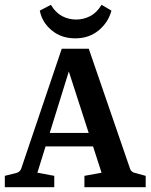

<svg xmlns="http://www.w3.org/2000/svg" viewBox="-24 -776 624 796"><path d="M148 -225H381L401 -169H132ZM515 -77Q519 -63 536 -59L580 -47V0H326V-47L397 -60L246 -527H276L131 -60L201 -47V0H-4V-47L44 -59Q59 -63 64 -77L232 -574H344ZM288 -617Q230 -617 190 -650.5Q150 -684 141 -732L187 -756Q206 -724 233 -709.5Q260 -695 292 -695Q322 -695 349.5 -709Q377 -723 397 -756L438 -732Q425 -683 385 -650Q345 -617 288 -617Z"/></svg>

Font: Rasa SemiBold
Style: Regular
Weight: 600
Designer: Anna Giedrys (Yrsa+Rasa design), David Brezina (Yrsa art-direction, Rasa art-direction, design)
Foundry: Rosetta Type Foundry
Version: Version 2.004